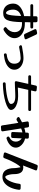

<svg xmlns="http://www.w3.org/2000/svg" viewBox="1613 -2365 824 4090"><g transform="rotate(90 2025.0 -320.0)"><path d="M624 12Q614 18 603 18Q591 18 578 7L568 -2Q557 -12 557 -23Q557 -36 573 -48Q615 -78 640 -124Q665 -170 665 -217Q665 -294 617 -335.5Q569 -377 479 -377Q465 -377 452 -377Q449 -263 439 -186Q429 -109 408 -63Q387 -17 350 3.5Q313 24 256 24Q194 24 148 -4Q102 -32 78.5 -82.5Q55 -133 57 -199Q59 -281 131.5 -339.5Q204 -398 323 -422Q324 -483 325 -555H102Q69 -555 69 -585Q69 -615 102 -615H326Q326 -642 326 -671Q326 -707 359 -707H421Q454 -707 454 -672Q454 -657 454 -643Q454 -629 454 -615H554Q587 -615 587 -585Q587 -555 554 -555H454Q454 -523 453.5 -493.5Q453 -464 453 -437Q466 -437 479 -437Q571 -437 641.5 -409Q712 -381 752.5 -331.5Q793 -282 793 -217Q793 -153 749 -93.5Q705 -34 624 12ZM813 -473Q817 -465 817 -456Q817 -437 793 -431L742 -420Q738 -419 731 -419Q709 -419 700 -440L604 -645Q600 -653 600 -662Q600 -681 624 -687L675 -698Q679 -699 686 -699Q708 -699 717 -678ZM185 -187Q185 -145 195 -111Q205 -77 221.5 -56.5Q238 -36 256 -36Q272 -36 284.5 -63Q297 -90 306.5 -159.5Q316 -229 321 -357Q185 -314 185 -187Z M1154 8Q1117 13 1117 -25Q1117 -48 1148 -52Q1337 -73 1337 -213Q1337 -276 1304.5 -312Q1272 -348 1216 -348Q1182 -348 1122.5 -339.5Q1063 -331 989 -316Q986 -315 980 -315Q958 -315 947 -337Q946 -341 944.5 -344.5Q943 -348 943 -352Q943 -370 969 -376Q1044 -391 1110 -399.5Q1176 -408 1216 -408Q1287 -408 1343.5 -383Q1400 -358 1432.5 -314Q1465 -270 1465 -213Q1465 -154 1426.5 -107Q1388 -60 1318 -30.5Q1248 -1 1154 8Z M1769 31Q1734 33 1734 0Q1734 -27 1767 -29Q1841 -31 1916 -40Q1991 -49 2054 -63.5Q2117 -78 2155.5 -97.5Q2194 -117 2194 -141Q2194 -234 2029 -234Q2000 -234 1961.5 -232.5Q1923 -231 1880 -229Q1846 -228 1811 -226Q1776 -224 1739 -224Q1710 -224 1710 -250Q1710 -256 1711 -260L1767 -510H1616Q1583 -510 1583 -540Q1583 -570 1616 -570H1780L1802 -667Q1808 -697 1840 -694L1898 -688Q1926 -685 1926 -660Q1926 -654 1925 -650L1907 -570H2312Q2345 -570 2345 -540Q2345 -510 2312 -510H1894L1845 -288Q1853 -288 1860.5 -288.5Q1868 -289 1875 -289Q1918 -291 1957.5 -292.5Q1997 -294 2029 -294Q2110 -294 2176.5 -274Q2243 -254 2282.5 -219.5Q2322 -185 2322 -141Q2322 -108 2277.5 -78.5Q2233 -49 2155 -25Q2077 -1 1978 13.5Q1879 28 1769 31Z M2777 30Q2782 64 2748 67L2688 72Q2656 75 2651 43L2597 -298Q2573 -283 2547 -267Q2536 -260 2523 -260Q2511 -260 2500 -268L2486 -278Q2472 -288 2472 -300Q2472 -314 2488 -324Q2536 -353 2585 -377L2568 -484Q2563 -518 2597 -521L2657 -526Q2689 -529 2694 -497L2705 -426Q2758 -443 2804 -449L2806 -491Q2807 -523 2840 -523L2901 -522Q2935 -522 2933 -488L2931 -443Q2985 -430 3029 -400Q3073 -370 3099 -330Q3125 -290 3125 -244Q3125 -179 3074.5 -128Q3024 -77 2936 -49Q2932 -48 2929 -47.5Q2926 -47 2923 -47Q2904 -47 2893 -67V-68Q2888 -76 2888 -85Q2888 -101 2909 -111Q2951 -130 2974 -164.5Q2997 -199 2997 -244Q2997 -284 2978 -317.5Q2959 -351 2928 -371L2919 -177Q2918 -146 2885 -146L2824 -147Q2790 -147 2792 -181L2801 -386Q2763 -378 2716 -358Z M3895 -318Q3898 -351 3930 -349L3992 -347Q4026 -345 4023 -311Q4011 -210 3974 -130.5Q3937 -51 3880 -5.5Q3823 40 3748 40Q3652 40 3606.5 -28Q3561 -96 3561 -215Q3561 -230 3558.5 -251.5Q3556 -273 3552 -294Q3548 -315 3545.5 -329.5Q3543 -344 3543 -344Q3531 -344 3505 -308.5Q3479 -273 3445.5 -213.5Q3412 -154 3381 -82L3350 -2Q3339 27 3309 21L3254 11Q3228 6 3228 -15Q3228 -23 3231 -30Q3249 -79 3268 -123L3489 -688Q3500 -717 3530 -711L3584 -701Q3610 -696 3610 -675Q3610 -668 3607 -660L3505 -399Q3524 -404 3543 -404Q3620 -404 3654.5 -354.5Q3689 -305 3689 -215Q3689 -161 3698.5 -117Q3708 -73 3721.5 -46.5Q3735 -20 3748 -20Q3768 -20 3790.5 -44Q3813 -68 3834 -109.5Q3855 -151 3871.5 -204.5Q3888 -258 3895 -318Z"/></g></svg>

Font: Yusei Magic
Style: Regular
Weight: 400
Designer: Tanukizamurai
Foundry: Yusei Magic Project
Version: Version 1.200